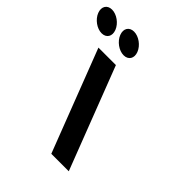

<svg xmlns="http://www.w3.org/2000/svg" viewBox="-619 -1282 1461 1461"><g transform="rotate(45 111.5 -551.5)"><path d="M-266.9 -1103C-317.9 -1103 -343.1 -1062 -323.5 -1011C-303.8 -960 -247 -919 -196 -919C-145 -919 -119.8 -960 -139.5 -1011C-159.1 -1062 -215.9 -1103 -266.9 -1103ZM-29.9 -1103C-80.9 -1103 -106.1 -1062 -86.5 -1011C-66.8 -960 -10 -919 41 -919C92 -919 117.2 -960 97.5 -1011C77.9 -1062 21.1 -1103 -29.9 -1103ZM52.2 -825H-135.8L182 0H370Z"/></g></svg>

Font: Hussar
Style: BdOpOblFour
Weight: 700
Foundry: Cannot Into Space Fonts
Version: Version 2.00